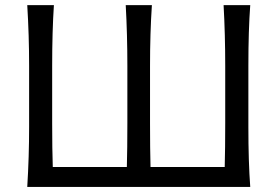

<svg xmlns="http://www.w3.org/2000/svg" viewBox="-20 -733 1088 753"><path d="M954.1 -474.6V-235.4Q954.1 -98.6 961.4 0H86.9Q94.2 -118.7 94.2 -235.4V-474.6Q94.2 -592.8 86.9 -712.9H191.4Q184.6 -610.8 184.6 -474.6V-249.5Q184.6 -146.5 187 -78.1H477.5Q479.5 -150.9 479.5 -249.5V-474.6Q479.5 -597.2 473.1 -712.9H575.7Q568.4 -603.5 568.4 -474.6V-249.5Q568.4 -150.9 570.3 -78.1H861.3Q863.3 -150.9 863.3 -249.5V-474.6Q863.3 -597.2 856.9 -712.9H961.4Q954.1 -612.8 954.1 -474.6Z"/></svg>

Font: Commissioner Flair
Style: Regular
Weight: 400
Designer: Kostas Bartsokas
Foundry: Kostas Bartsokas
Version: Version 1.000